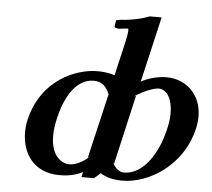

<svg xmlns="http://www.w3.org/2000/svg" viewBox="-51 -753 906 821"><g transform="rotate(5 402.0 -343.0)"><path d="M417 -669C417 -669 413 -644 413 -642C413 -637 421 -634 433 -634C436 -634 438 -634 441 -635C452 -636 461 -637 471 -638C472 -637 473 -635 473 -630C473 -621 470 -603 464 -576L431 -434C404 -444 374 -445 356 -445C266 -445 118 -387 77 -212C73 -194 71 -176 71 -158C71 -70 121 12 234 12C271 12 304 5 333 -10L328 12H382C390 5 401 -4 409 -12C432 4 464 12 504 12C613 12 760 -73 798 -238C802 -256 804 -273 804 -290C804 -384 737 -445 654 -445C616 -445 577 -434 545 -417L610 -698H559C508 -678 453 -673 439 -673ZM412 -348 348 -74 354 -76C325 -51 297 -38 271 -38C239 -38 192 -66 192 -153C192 -175 195 -201 202 -230C219 -306 262 -403 345 -403C379 -403 401 -384 414 -346ZM462 -57 530 -354 521 -351C575 -387 615 -394 623 -394C660 -394 684 -354 684 -292C684 -272 681 -250 675 -225C650 -114 587 -23 507 -23C488 -23 471 -36 458 -60Z"/></g></svg>

Font: Linux Libertine O
Style: Bold Italic
Weight: 700
Italic angle: -11.5°
Designer: Philipp H. Poll
Foundry: Philipp H. Poll
Version: Version 4.1.0